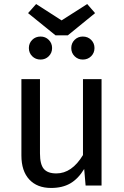

<svg xmlns="http://www.w3.org/2000/svg" viewBox="-20 -919 615 951"><path d="M483 0H404L397 -82Q367 -33 328 -10.5Q289 12 233 12Q164 12 125 -30Q86 -72 86 -149V-527H178V-159Q178 -105 197 -82.5Q216 -60 259 -60Q336 -60 391 -151V-527H483ZM451 -854 316 -744H255L119 -854L159 -899L285 -818L412 -899ZM238 -681Q238 -657 221.5 -640.5Q205 -624 181 -624Q156 -624 139.5 -640.5Q123 -657 123 -681Q123 -705 139.5 -721.5Q156 -738 181 -738Q205 -738 221.5 -721.5Q238 -705 238 -681ZM448 -681Q448 -657 431.5 -640.5Q415 -624 390 -624Q366 -624 349.5 -640.5Q333 -657 333 -681Q333 -705 349.5 -721.5Q366 -738 390 -738Q415 -738 431.5 -721.5Q448 -705 448 -681Z"/></svg>

Font: FiraGOUPP
Style: Medium
Weight: 400
Designer: bBox Type
Foundry: bBox Type GmbH
Version: Version 1.001